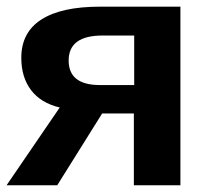

<svg xmlns="http://www.w3.org/2000/svg" viewBox="-20 -548 624 568"><path d="M282.2 -212.4 149.4 0H-0.5L156.7 -230Q101.1 -243.2 72 -281.2Q43 -319.3 43 -377Q43 -452.1 102.3 -490.2Q161.6 -528.3 275.9 -528.3H513.7V0H376V-212.4ZM377 -442.9H283.2Q183.1 -442.9 183.1 -369.1Q183.1 -296.4 275.4 -296.4H377Z"/></svg>

Font: Liberation Sans
Style: Bold
Weight: 700
Designer: Steve Matteson
Foundry: Ascender Corporation
Version: Version 2.1.5